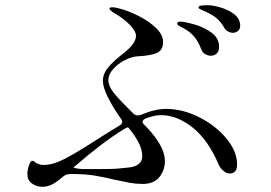

<svg xmlns="http://www.w3.org/2000/svg" viewBox="-20 -735 1040 737"><path d="M902 -636Q902 -622 892.5 -615.5Q883 -609 874 -609Q865 -609 855.5 -614Q846 -619 840 -630Q827 -652 811.5 -665Q796 -678 770 -690Q763 -693 755 -696.5Q747 -700 744.5 -702Q742 -704 742 -707Q743 -712 751 -713.5Q759 -715 777 -715Q798 -715 828 -706Q858 -697 880 -679.5Q902 -662 902 -636ZM890 -104Q890 -69 862 -69Q849 -69 837 -79.5Q825 -90 819 -104Q779 -198 719.5 -245.5Q660 -293 598 -293Q574 -293 544 -282Q532 -278 528.5 -272Q525 -266 530 -260L542 -248Q613 -173 613 -117Q613 -82 592 -55.5Q571 -29 528 -29Q502 -29 480 -33Q458 -37 421 -45Q380 -55 343.5 -61Q307 -67 260 -67H250Q235 -67 223 -58Q199 -37 181 -27.5Q163 -18 143 -18Q119 -18 102 -31Q85 -44 85 -67Q85 -81 91 -100Q94 -110 99 -115Q102 -118 105 -118Q108 -118 111 -115.5Q114 -113 115 -112Q117 -110 121 -108L135 -103Q139 -102 149 -102Q184 -102 230 -126Q276 -150 350 -198Q403 -232 437 -252Q449 -258 449 -267Q449 -274 443 -281Q414 -322 394.5 -361Q375 -400 375 -424Q375 -452 395 -476Q415 -500 457 -533Q502 -568 502 -598Q502 -615 478 -640Q454 -665 415 -687Q400 -697 400 -702Q400 -707 411 -707Q423 -707 447 -700Q476 -692 513.5 -673Q551 -654 578.5 -628Q606 -602 606 -574Q606 -541 580.5 -531Q555 -521 510 -519Q487 -518 460 -504.5Q433 -491 414.5 -470Q396 -449 396 -428Q396 -405 416 -379.5Q436 -354 491 -300Q499 -292 509 -292Q516 -292 523 -295Q575 -317 618 -317Q681 -317 744.5 -285Q808 -253 849 -203.5Q890 -154 890 -104ZM660 -645Q660 -652 674 -652Q686 -652 722 -642.5Q758 -633 789.5 -611.5Q821 -590 821 -555Q821 -538 811.5 -529.5Q802 -521 789 -521Q779 -521 768 -527Q757 -533 752 -547Q742 -574 726 -593.5Q710 -613 684 -627Q680 -629 673 -632.5Q666 -636 663 -639Q660 -642 660 -645ZM471 -246Q466 -246 454 -238Q376 -191 263 -93Q261 -91 271.5 -89Q282 -87 296 -86H355Q384 -86 406.5 -86.5Q429 -87 454 -90Q457 -90 478 -92.5Q499 -95 512.5 -105.5Q526 -116 526 -135Q526 -163 509.5 -192.5Q493 -222 472 -246Z"/></svg>

Font: Shippori Mincho B1
Style: Regular
Weight: 400
Designer: FONTDASU
Foundry: FONTDASU / Google Inc. / but / Adobe
Version: Version 3.110; ttfautohint (v1.8.3)